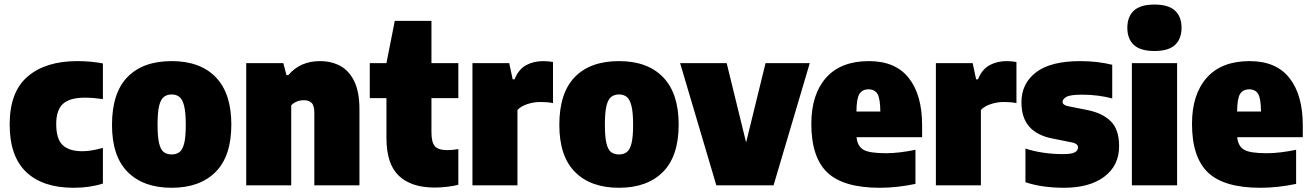

<svg xmlns="http://www.w3.org/2000/svg" viewBox="-20 -834 5900 864"><path d="M311.5 11Q172.5 11 98 -59.8Q23.5 -130.5 23.5 -274Q23.5 -421 104.8 -490Q186 -559 327.5 -559Q390 -559 443 -548.5V-388Q422.5 -391 402.2 -392.8Q382 -394.5 362 -394.5Q293.5 -394.5 263.2 -366.5Q233 -338.5 233 -276Q233 -208 262.2 -180.8Q291.5 -153.5 350.5 -153.5Q371.5 -153.5 393.5 -157.2Q415.5 -161 443 -168.5V-8Q383.5 11 311.5 11Z M752.5 11Q625.5 11 554.8 -59.8Q484 -130.5 484 -272Q484 -416 553.8 -487.5Q623.5 -559 752.5 -559Q881 -559 951 -486.5Q1021 -414 1021 -273.5Q1021 -131 950 -60Q879 11 752.5 11ZM752.5 -139Q773.5 -139 787.5 -149.5Q801.5 -160 808.8 -188.8Q816 -217.5 816 -272Q816 -328 808.5 -357.8Q801 -387.5 787 -398.2Q773 -409 752.5 -409Q732 -409 717.8 -398.2Q703.5 -387.5 696.2 -358.2Q689 -329 689 -273.5Q689 -218 696 -189Q703 -160 717 -149.5Q731 -139 752.5 -139Z M1088 0V-550H1255L1269 -496H1277.5Q1330.5 -559 1420.5 -559Q1471 -559 1511 -537.5Q1551 -516 1574.2 -468.2Q1597.5 -420.5 1597.5 -341.5V0H1394.5V-327Q1394.5 -359.5 1382 -371.2Q1369.5 -383 1348.5 -383Q1312.5 -383 1290.5 -360V0Z M1936 10Q1831 10 1775 -42.8Q1719 -95.5 1719 -213V-392.5H1644V-550H1719L1756.5 -740H1921.5V-550H2042.5V-392.5H1921.5V-240.5Q1921.5 -193 1937 -175.8Q1952.5 -158.5 1993 -158.5Q2004 -158.5 2015.8 -159.5Q2027.5 -160.5 2042.5 -163V-2.5Q2021 3 1992.2 6.5Q1963.5 10 1936 10Z M2106 0V-550H2271.5L2287 -477H2295.5Q2313.5 -522 2347.2 -540.5Q2381 -559 2425 -559Q2436.5 -559 2448 -557.8Q2459.5 -556.5 2468.5 -555V-370Q2455 -373 2439.8 -374Q2424.5 -375 2412 -375Q2380.5 -375 2352 -365.2Q2323.5 -355.5 2308.5 -339V0Z M2765.5 11Q2638.5 11 2567.8 -59.8Q2497 -130.5 2497 -272Q2497 -416 2566.8 -487.5Q2636.5 -559 2765.5 -559Q2894 -559 2964 -486.5Q3034 -414 3034 -273.5Q3034 -131 2963 -60Q2892 11 2765.5 11ZM2765.5 -139Q2786.5 -139 2800.5 -149.5Q2814.5 -160 2821.8 -188.8Q2829 -217.5 2829 -272Q2829 -328 2821.5 -357.8Q2814 -387.5 2800 -398.2Q2786 -409 2765.5 -409Q2745 -409 2730.8 -398.2Q2716.5 -387.5 2709.2 -358.2Q2702 -329 2702 -273.5Q2702 -218 2709 -189Q2716 -160 2730 -149.5Q2744 -139 2765.5 -139Z M3203.5 0 3040.5 -550H3250L3337.5 -193L3425 -550H3624L3461 0Z M3939 11Q3775.5 11 3703.2 -57.5Q3631 -126 3631 -277Q3631 -409 3697.2 -484Q3763.5 -559 3890.5 -559Q4009.5 -559 4069.5 -483Q4129.5 -407 4129.5 -270.5V-216.5H3834.5Q3838.5 -175.5 3865.8 -160Q3893 -144.5 3967 -144.5Q3998.5 -144.5 4032.5 -148.8Q4066.5 -153 4099.5 -160V-6.5Q4016 11 3939 11ZM3888.5 -432Q3860.5 -432 3847.5 -411.5Q3834.5 -391 3834 -332H3941.5Q3941 -391 3928.5 -411.5Q3916 -432 3888.5 -432Z M4191.5 0V-550H4357L4372.5 -477H4381Q4399 -522 4432.8 -540.5Q4466.5 -559 4510.5 -559Q4522 -559 4533.5 -557.8Q4545 -556.5 4554 -555V-370Q4540.5 -373 4525.2 -374Q4510 -375 4497.5 -375Q4466 -375 4437.5 -365.2Q4409 -355.5 4394 -339V0Z M4767.5 11Q4721 11 4677.2 5Q4633.5 -1 4594.5 -14V-165.5Q4630.5 -153.5 4674 -147Q4717.5 -140.5 4763.5 -140.5Q4803 -140.5 4817 -148.8Q4831 -157 4831 -170.5Q4831 -187 4806.5 -192.5L4717 -210.5Q4648 -223.5 4612.2 -263.5Q4576.5 -303.5 4576.5 -374Q4576.5 -458.5 4642.5 -508.8Q4708.5 -559 4841.5 -559Q4881.5 -559 4918.5 -554.5Q4955.5 -550 4985 -542.5V-391Q4955.5 -399 4921.2 -403.5Q4887 -408 4850.5 -408Q4795 -408 4778.2 -397.8Q4761.5 -387.5 4761.5 -376Q4761.5 -361 4787.5 -356L4877 -338Q4942 -324.5 4979 -287.8Q5016 -251 5016 -176Q5016 -89 4949.5 -39Q4883 11 4767.5 11Z M5073.5 0V-550H5277V0ZM5175 -604.5Q5111.5 -604.5 5082.2 -632Q5053 -659.5 5053 -709Q5053 -758.5 5082.2 -786Q5111.5 -813.5 5175 -813.5Q5238.5 -813.5 5267.8 -786Q5297 -758.5 5297 -709Q5297 -659.5 5267.8 -632Q5238.5 -604.5 5175 -604.5Z M5652 11Q5488.5 11 5416.2 -57.5Q5344 -126 5344 -277Q5344 -409 5410.2 -484Q5476.5 -559 5603.5 -559Q5722.5 -559 5782.5 -483Q5842.5 -407 5842.5 -270.5V-216.5H5547.5Q5551.5 -175.5 5578.8 -160Q5606 -144.5 5680 -144.5Q5711.5 -144.5 5745.5 -148.8Q5779.5 -153 5812.5 -160V-6.5Q5729 11 5652 11ZM5601.5 -432Q5573.5 -432 5560.5 -411.5Q5547.5 -391 5547 -332H5654.5Q5654 -391 5641.5 -411.5Q5629 -432 5601.5 -432Z"/></svg>

Font: Encode Sans SmCnd Black
Style: Regular
Weight: 900
Width: 4
Designer: Multiple Designers
Foundry: Impallari Type
Version: Version 3.002; ttfautohint (v1.8.3) -l 8 -r 50 -G 200 -x 14 